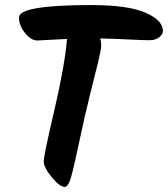

<svg xmlns="http://www.w3.org/2000/svg" viewBox="-20 -757 664 759"><path d="M245 -603Q137 -597 127 -597Q103 -597 79 -626.5Q55 -656 55 -688Q55 -737 340 -737Q486 -737 555 -707Q624 -677 624 -634Q624 -621 609 -609.5Q594 -598 571 -598Q548 -598 487 -601Q426 -604 376 -605Q380 -593 380 -577Q380 -561 368.5 -514Q357 -467 336 -383.5Q315 -300 290 -181.5Q265 -63 255.5 -40.5Q246 -18 237 -18Q216 -18 184.5 -56.5Q153 -95 153 -119Q153 -143 194 -317.5Q235 -492 245 -603Z"/></svg>

Font: Kalam
Style: Bold
Weight: 700
Version: Version 2.001;PS 1.0;hotconv 1.0.79;makeotf.lib2.5.61930; tt